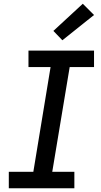

<svg xmlns="http://www.w3.org/2000/svg" viewBox="-20 -1005 540 1025"><path d="M27 0V-88H158L250 -647H132V-735H482V-647H352L259 -88H377V0ZM313 -790 265 -840 422 -985 482 -925Z"/></svg>

Font: Iosevka SS04 Semibold Oblique
Style: Regular
Weight: 600
Italic angle: -9°
Monospace: yes
Designer: Belleve Invis
Foundry: Belleve Invis
Version: Version 19.0.0; ttfautohint (v1.8.4)